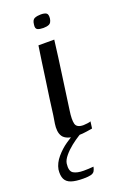

<svg xmlns="http://www.w3.org/2000/svg" viewBox="-146 -562 523 788"><g transform="rotate(-20 116.0 -168.5)"><path d="M158 -399Q149 -325 138.5 -252Q128 -179 118 -105Q112 -65 117 -46.5Q122 -28 151 -28Q157 -28 168.5 -29.5Q180 -31 183 -33L179 -3Q173 -2 154 1Q135 4 118 4Q89 4 73 -2Q57 -8 50 -18.5Q43 -29 41.5 -43.5Q40 -58 42.5 -74Q45 -90 48 -108Q52 -142 57.5 -180Q63 -218 68.5 -256.5Q74 -295 79 -331.5Q84 -368 89 -399Q106 -399 123.5 -399Q141 -399 158 -399ZM133 -459Q117 -459 107.5 -463.5Q98 -468 101 -486Q103 -506 114.5 -510.5Q126 -515 141 -515Q157 -515 165 -510Q173 -505 171 -486Q168 -468 158 -463.5Q148 -459 133 -459ZM76 178Q43 178 23.5 171.5Q4 165 -3.5 149.5Q-11 134 -8 108Q-3 81 17.5 57Q38 33 62 16.5Q86 0 100 -7H144Q135 -4 118 6.5Q101 17 82 32Q63 47 48.5 64.5Q34 82 32 97Q28 129 43.5 138.5Q59 148 88 148Q101 148 109.5 147.5Q118 147 123.5 146.5Q129 146 131 146Q129 157 124.5 164.5Q120 172 109 175Q98 178 76 178Z"/></g></svg>

Font: Genos
Style: Italic
Weight: 400
Italic angle: -8°
Version: Version 1.010